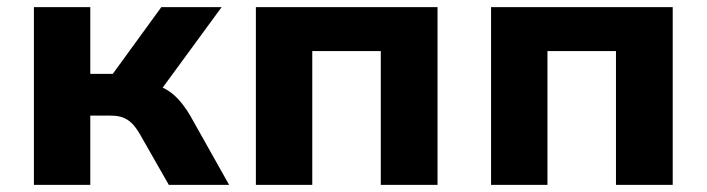

<svg xmlns="http://www.w3.org/2000/svg" viewBox="-20 -518 1980 538"><path d="M75 0V-498H233V-311H296L432 -498H601L415 -244L393 -284Q420 -281 441 -270Q462 -259 479.5 -240Q497 -221 513 -194L622 0H453L372 -142Q361 -161 350 -172Q339 -183 325 -188.5Q311 -194 290 -194H233V0Z M697 0V-498H1206V0H1047V-375H855V0Z M1356 0V-498H1865V0H1706V-375H1514V0Z"/></svg>

Font: Nunito Sans 9pt ExtraBold
Style: Regular
Weight: 800
Version: Version 3.101;gftools[0.9.27]